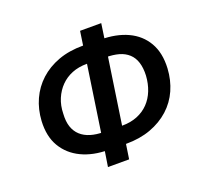

<svg xmlns="http://www.w3.org/2000/svg" viewBox="-132 -904 1148 1083"><g transform="rotate(-20 442.5 -362.0)"><path d="M338 26 356 -89 388 -64H374Q282 -64 213 -97Q144 -130 107 -192.5Q70 -255 75 -346Q79 -415 105.5 -473.5Q132 -532 179 -575Q226 -618 291 -642Q356 -666 440 -666H468L437 -642L453 -750H580L564 -640L530 -664H544Q638 -664 707 -632Q776 -600 812.5 -537Q849 -474 844 -382Q840 -313 814 -254.5Q788 -196 740.5 -153Q693 -110 627.5 -86Q562 -62 480 -62H450L482 -87L465 26ZM364 -143 430 -588 452 -562H425Q375 -562 335.5 -546Q296 -530 267.5 -501Q239 -472 222 -432Q205 -392 204 -343Q201 -297 212 -264.5Q223 -232 246.5 -210.5Q270 -189 304.5 -178.5Q339 -168 382 -168H398ZM489 -141 467 -166H495Q544 -166 584 -182Q624 -198 652.5 -227.5Q681 -257 697 -297.5Q713 -338 716 -386Q718 -431 707.5 -464.5Q697 -498 673.5 -519.5Q650 -541 616 -550.5Q582 -560 539 -560H521L555 -585Z"/></g></svg>

Font: Nunitoga
Style: Bold Italic
Weight: 700
Italic angle: -9°
Designer: Vernon Adams
Foundry: Vernon Adams
Version: Version 1.0